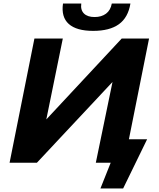

<svg xmlns="http://www.w3.org/2000/svg" viewBox="-20 -917 895 1082"><path d="M34 0 174 -700H334L241 -244L666 -700H820L680 0H520L614 -455L188 0ZM505 -743Q411 -743 367.5 -782Q324 -821 335 -897H438Q433 -861 453 -841Q473 -821 513 -821Q552 -821 577.5 -840Q603 -859 610 -897H715Q702 -818 650 -780.5Q598 -743 505 -743ZM546 145 619 -38 669 0H520L549 -132H809L674 145Z"/></svg>

Font: MOST Montserrat
Style: Bold Italic
Weight: 700
Italic angle: -11.3°
Designer: Julieta Ulanovsky
Foundry: Julieta Ulanovsky
Version: Version 8.000;March 11, 2024;FontCreator 15.0.0.2926 64-bit